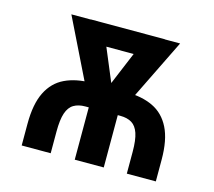

<svg xmlns="http://www.w3.org/2000/svg" viewBox="-82 -628 810 727"><g transform="rotate(15 323.0 -264.5)"><path d="M173.3 0H59.6V-85Q59.6 -162.6 82.8 -209.2Q106 -255.9 149.7 -276.6Q193.4 -297.4 253.9 -297.4H391.1Q451.7 -297.4 495.1 -276.6Q538.6 -255.9 562 -209.2Q585.4 -162.6 585.4 -85V0H471.7V-85Q471.7 -131.8 462.9 -157.7Q454.1 -183.6 436.3 -194.3Q418.5 -205.1 391.1 -205.1H253.9Q227.1 -205.1 209 -194.3Q190.9 -183.6 182.1 -157.7Q173.3 -131.8 173.3 -85ZM479 -528.8V-444.3H188.5V-528.8ZM295.9 -244.1 414.6 -528.3H539.1L376 -195.8H313.5ZM237.3 -528.3 357.4 -241.2 338.4 -195.8H275.9L112.8 -528.3ZM381.3 -267.1V0H267.6V-267.1Z"/></g></svg>

Font: Roboto Condensed Medium
Style: Regular
Weight: 500
Designer: Christian Robertson
Foundry: Google
Version: Version 3.0